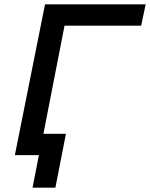

<svg xmlns="http://www.w3.org/2000/svg" viewBox="-20 -720 696 891"><path d="M131 151 160.5 0H49L189 -700H656L635 -601H279.5L181.5 -99H286L237 151Z"/></svg>

Font: Argentum Sans
Style: Italic
Weight: 400
Italic angle: -11.3099°
Designer: Julieta Ulanovsky, Owen Earl, Rasmus Andersson, Cristiano Sobral
Foundry: The Argentum Sans Project Authors
Version: Version 3.131; ttfautohint (v1.8.4.7-5d5b-dirty)